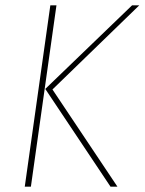

<svg xmlns="http://www.w3.org/2000/svg" viewBox="-20 -701 543 721"><path d="M73 0 169 -681H192L96 0ZM395 0 150 -367 476 -681H503L177 -365L421 0Z"/></svg>

Font: Fira Sans Condensed Thin
Style: Italic
Weight: 250
Width: 3
Italic angle: -8°
Designer: Carrois Corporate & Edenspiekermann AG
Foundry: Carrois Corporate GbR & Edenspiekermann AG
Version: Version 4.203